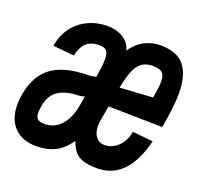

<svg xmlns="http://www.w3.org/2000/svg" viewBox="-115 -674 821 794"><g transform="rotate(20 295.0 -277.0)"><path d="M-11 -128Q-11 -152 -7 -172.5Q3.5 -233.5 32.8 -271Q62 -308.5 111.2 -325.8Q160.5 -343 234 -343L257 -347.5Q266 -403 266 -426.5Q266 -453.5 256.8 -464.2Q247.5 -475 225 -475Q188 -475 167.5 -455.8Q147 -436.5 139 -398.5L46.5 -407.5Q53.5 -454 79 -488.8Q104.5 -523.5 143.8 -542.2Q183 -561 230 -561Q270 -561 299.5 -542.2Q329 -523.5 336 -492Q362 -529 394.8 -545Q427.5 -561 461 -561Q538 -561 569.8 -518.8Q601.5 -476.5 601.5 -400Q601.5 -367.5 597 -330.2Q592.5 -293 584 -245.5L346.5 -250L335 -185.5Q332.5 -170.5 332.5 -160.5Q332.5 -129.5 346.8 -111.8Q361 -94 383.5 -94Q417.5 -94 443.5 -118.8Q469.5 -143.5 477 -185.5L567 -176.5Q544.5 -84.5 499.8 -38.8Q455 7 389 7Q350 7 326.5 -0.8Q303 -8.5 289.5 -24.8Q276 -41 266 -69Q239 -28.5 203.8 -10.8Q168.5 7 120 7Q58.5 7 23.8 -29Q-11 -65 -11 -128ZM232.5 -209.5 240.5 -254.5 220.5 -250Q165 -250 129.8 -229.5Q94.5 -209 85 -157.5Q82 -139.5 82 -127Q82 -107.5 91 -99.2Q100 -91 121 -91Q166 -91 194.8 -124.2Q223.5 -157.5 232.5 -209.5ZM515.5 -420Q515.5 -448 503.5 -459Q491.5 -470 461 -470Q431.5 -470 412.8 -455.8Q394 -441.5 382.8 -413.2Q371.5 -385 362.5 -338.5L507 -347.5Q515.5 -395.5 515.5 -420Z"/></g></svg>

Font: JuliaMono
Style: Bold Italic
Weight: 700
Italic angle: -9°
Monospace: yes
Designer: cormullion
Foundry: corm
Version: Version 0.057; ttfautohint (v1.8.4)